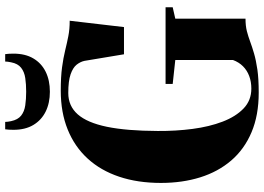

<svg xmlns="http://www.w3.org/2000/svg" viewBox="-158 -850 1018 741"><g transform="rotate(-90 350.5 -479.0)"><path d="M364 11Q276.5 11 211 -16.8Q145.5 -44.5 102 -95.2Q58.5 -146 37 -215Q15.5 -284 15.5 -366.5Q15.5 -456 39.5 -527.5Q63.5 -599 109.5 -649.2Q155.5 -699.5 221.5 -726.2Q287.5 -753 371.5 -753Q425 -753 461.8 -748Q498.5 -743 527 -736Q555.5 -729 582 -723.8Q608.5 -718.5 641.5 -718.5L617 -509H512L486.5 -662Q483 -677.5 471.8 -691.8Q460.5 -706 434.8 -715Q409 -724 362.5 -724Q312.5 -724 280.2 -687.5Q248 -651 232.2 -575Q216.5 -499 216 -378.5Q215.5 -309 224 -244.2Q232.5 -179.5 252 -128.5Q271.5 -77.5 302.8 -47.5Q334 -17.5 379.5 -17.5Q406.5 -17.5 428.2 -25.8Q450 -34 465.8 -49.8Q481.5 -65.5 490 -88.5V-311L397.5 -321V-348.5H693.5V-321L649.5 -311V-40Q622 -40 601.5 -34.8Q581 -29.5 560.8 -22Q540.5 -14.5 515 -7Q489.5 0.5 453.2 5.8Q417 11 364 11ZM367.5 -795Q324 -795 291 -811.2Q258 -827.5 239.2 -858.8Q220.5 -890 220.5 -935.5Q220.5 -946.5 221 -953Q221.5 -959.5 222.5 -967.5H251Q251 -962.5 251.8 -956.8Q252.5 -951 254 -944.5Q259.5 -918.5 275.2 -906Q291 -893.5 315 -890Q339 -886.5 367.5 -886.5Q396.5 -886.5 420.2 -890Q444 -893.5 460 -906Q476 -918.5 481 -944.5Q482.5 -951 483.2 -956.8Q484 -962.5 484 -967.5H512.5Q513.5 -959.5 514 -953Q514.5 -946.5 514.5 -935.5Q514.5 -890 496 -858.8Q477.5 -827.5 444.5 -811.2Q411.5 -795 367.5 -795Z"/></g></svg>

Font: Merriweather 144pt ExtraBold
Style: Regular
Weight: 800
Version: Version 2.100